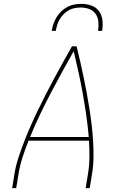

<svg xmlns="http://www.w3.org/2000/svg" viewBox="-20 -975 640 995"><path d="M43 0 55 -74Q62 -117 76 -159.5Q90 -202 106.5 -244.5Q123 -287 141.5 -328.5Q160 -370 180 -411Q200 -452 221 -493Q242 -534 264 -574.5Q286 -615 308 -655Q330 -695 353 -735H377Q387 -695 396 -655Q405 -615 413.5 -574.5Q422 -534 429.5 -493Q437 -452 443.5 -411Q450 -370 455 -328Q460 -286 462.5 -244Q465 -202 464.5 -159Q464 -116 457 -74L445 0H424L436 -74Q443 -117 443.5 -160.5Q444 -204 441 -246H128Q111 -204 97 -160.5Q83 -117 76 -74L64 0ZM440 -265Q435 -322 427 -378Q419 -434 409 -489.5Q399 -545 387 -600Q375 -655 362 -710Q331 -655 301 -600.5Q271 -546 242 -490.5Q213 -435 186 -378.5Q159 -322 136 -265ZM248 -815Q251 -834 257 -851.5Q263 -869 273 -885.5Q283 -902 297.5 -916Q312 -930 329 -939Q346 -948 364.5 -951.5Q383 -955 402 -955Q429 -955 454 -946Q479 -937 493.5 -916.5Q508 -896 511 -869Q514 -842 509 -815H488Q492 -838 490 -861Q488 -884 476 -902Q464 -920 443 -928Q422 -936 399 -936Q383 -936 367 -933Q351 -930 336.5 -922Q322 -914 310 -902Q298 -890 289.5 -875.5Q281 -861 276.5 -846Q272 -831 269 -815Z"/></svg>

Font: Iosevka Curly ThExObl
Style: Regular
Weight: 100
Width: 7
Italic angle: -9°
Monospace: yes
Designer: Belleve Invis
Foundry: Belleve Invis
Version: Version 11.1.0; ttfautohint (v1.8.3)